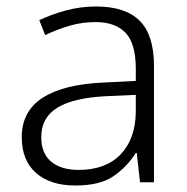

<svg xmlns="http://www.w3.org/2000/svg" viewBox="-20 -561 576 591"><path d="M276 -541Q366 -541 410 -497Q454 -453 454 -358V0H411L401 -90H398Q369 -45 327.5 -17.5Q286 10 212 10Q135 10 91 -28.5Q47 -67 47 -139Q47 -219 112 -260.5Q177 -302 301 -307L398 -312V-349Q398 -427 366.5 -460Q335 -493 274 -493Q233 -493 195 -482Q157 -471 119 -453L101 -499Q139 -517 183.5 -529Q228 -541 276 -541ZM308 -265Q206 -260 156.5 -229.5Q107 -199 107 -139Q107 -89 137.5 -63.5Q168 -38 222 -38Q305 -38 351 -85.5Q397 -133 398 -217V-269Z"/></svg>

Font: Noto Sans Arabic UI Lt
Style: Regular
Weight: 300
Designer: Monotype Design Team, Nadine Chahine and Nizar Qandah
Foundry: Monotype Imaging Inc.
Version: Version 2.010; ttfautohint (v1.8.4.7-5d5b)